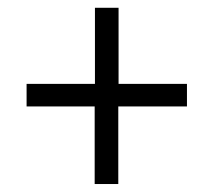

<svg xmlns="http://www.w3.org/2000/svg" viewBox="-20 -574 520 491"><path d="M222.1 -103.4V-301.8H48V-359.5H222.8V-554.1H283.2V-359.5H458.1V-301.8H282.5V-103.4Z"/></svg>

Font: Source Sans Variable
Style: Italic
Weight: 200
Italic angle: -11°
Designer: Paul D. Hunt
Foundry: Adobe Systems Incorporated
Version: Version 3.006;hotconv 1.0.111;makeotfexe 2.5.65597